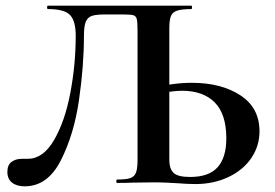

<svg xmlns="http://www.w3.org/2000/svg" viewBox="-20 -645 970 677"><path d="M6 -39Q6 -63 20.5 -74Q35 -85 57 -85H78Q132 -85 170.5 -151Q209 -217 228 -317.5Q247 -418 247 -519Q247 -571 227 -592Q207 -613 149 -613Q146 -613 146 -619Q146 -625 149 -625H655Q657 -625 657 -619Q657 -613 655 -613Q621 -613 604.5 -607.5Q588 -602 582.5 -588Q577 -574 577 -544V-81Q577 -51 591.5 -36Q606 -21 650 -21Q717 -21 747.5 -55.5Q778 -90 778 -157Q778 -243 737 -284Q696 -325 622 -325Q584 -325 530 -312L524 -335Q589 -353 657 -353Q760 -353 827.5 -309Q895 -265 895 -182Q895 -130 866 -87.5Q837 -45 785 -20.5Q733 4 669 4Q642 4 604 1Q589 0 567.5 -1Q546 -2 520 -2L447 -1Q428 0 393 0Q390 0 390 -6Q390 -12 393 -12Q425 -12 439.5 -17Q454 -22 459.5 -36.5Q465 -51 465 -81V-532Q465 -566 462.5 -577Q460 -588 451 -591Q442 -594 415 -594H349Q319 -594 304 -589Q289 -584 282.5 -568.5Q276 -553 276 -519Q276 -413 258.5 -292Q241 -171 194.5 -79.5Q148 12 67 12Q39 12 22.5 -1Q6 -14 6 -39Z"/></svg>

Font: Cormorant SC
Style: Bold
Weight: 700
Designer: Christian Thalmann (Catharsis Fonts)
Foundry: Catharsis Fonts
Version: Version 4.000